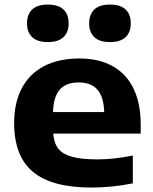

<svg xmlns="http://www.w3.org/2000/svg" viewBox="-20 -812 672 842"><path d="M597 -226H213.5Q216.5 -184.5 235.5 -160.2Q254.5 -136 295.8 -124.5Q337 -113 407.5 -113Q478.5 -113 562.5 -130V-8Q471.5 10.5 381 10.5Q207.5 10.5 124.8 -58.2Q42 -127 42 -272Q42 -360.5 75.2 -424.2Q108.5 -488 172.8 -521.8Q237 -555.5 328 -555.5Q415 -555.5 475.2 -521.2Q535.5 -487 566.2 -422.2Q597 -357.5 597 -266.5ZM212.5 -320.5H437Q435 -387 407.2 -418.8Q379.5 -450.5 325 -450.5Q270 -450.5 242.2 -419Q214.5 -387.5 212.5 -320.5ZM98.5 -709.5Q98.5 -749 121.2 -770.5Q144 -792 190 -792Q235.5 -792 258.2 -770.5Q281 -749 281 -709.5Q281 -670.5 258.2 -649Q235.5 -627.5 190 -627.5Q144 -627.5 121.2 -649Q98.5 -670.5 98.5 -709.5ZM371 -709.5Q371 -749 393.8 -770.5Q416.5 -792 462 -792Q508 -792 530.8 -770.5Q553.5 -749 553.5 -709.5Q553.5 -670.5 530.8 -649Q508 -627.5 462 -627.5Q416.5 -627.5 393.8 -649Q371 -670.5 371 -709.5Z"/></svg>

Font: Encode Sans Expanded
Style: Bold
Weight: 700
Width: 7
Designer: Multiple Designers
Foundry: Impallari Type
Version: Version 2.000